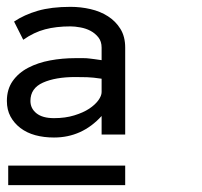

<svg xmlns="http://www.w3.org/2000/svg" viewBox="-24 -666 590 561"><path d="M-3.9 -371.1Q-3.9 -404.8 12.9 -429Q29.8 -453.1 58.3 -468Q86.9 -482.9 122.6 -489.5Q158.2 -496.1 195.8 -496.1Q210.9 -496.1 220 -496.1Q229 -496.1 236.6 -495.1Q244.1 -494.1 252 -493.2Q259.8 -492.2 272.9 -490.2V-526.9Q272.9 -544.9 263.4 -556.9Q253.9 -568.8 240.5 -575.9Q227.1 -583 210.9 -585.9Q194.8 -588.9 182.1 -588.9Q140.1 -588.9 107.7 -580.3Q75.2 -571.8 43.9 -549.8L17.1 -603Q46.9 -623 86.4 -634.5Q126 -646 182.1 -646Q211.9 -646 240.5 -639.4Q269 -632.8 291.5 -618.4Q314 -604 327.9 -581.5Q341.8 -559.1 341.8 -526.9V-272.9H272.9V-327.1Q215.8 -264.2 133.8 -264.2Q104 -264.2 79.1 -271Q54.2 -277.8 35.6 -292Q17.1 -306.2 6.6 -325.7Q-3.9 -345.2 -3.9 -371.1ZM133.8 -320.8Q167 -320.8 193.1 -328.9Q219.2 -336.9 236.6 -348.4Q253.9 -359.9 263.4 -373Q272.9 -386.2 272.9 -397V-436Q247.1 -439.9 230.5 -440.4Q213.9 -440.9 195.8 -440.9Q138.2 -440.9 101.6 -424.6Q64.9 -408.2 64.9 -371.1Q64.9 -349.1 82.5 -335Q100.1 -320.8 133.8 -320.8ZM341.8 -125H0V-182.1H341.8Z"/></svg>

Font: Anonymous Pro
Style: Regular
Weight: 400
Monospace: yes
Designer: Mark Simonson
Version: Version 1.002